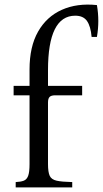

<svg xmlns="http://www.w3.org/2000/svg" viewBox="-20 -812 446 832"><path d="M400 -790Q412 -721 400 -652H377Q373 -698 357 -721Q341 -744 306 -744Q188 -744 188 -508V-440H336V-399H219Q202 -399 195 -392Q188 -385 188 -368V-101Q188 -66 195.5 -50Q203 -34 225.5 -29Q248 -24 293 -23V0H48V-23Q70 -24 83 -29Q96 -34 102 -50Q108 -66 108 -101V-399H39V-440H108V-511Q108 -610 145 -675Q182 -740 248 -769.5Q314 -799 400 -790Z"/></svg>

Font: Bona Nova
Style: Regular
Weight: 400
Designer: Mateusz Machalski
Foundry: Capitalics
Version: Version 4.001; ttfautohint (v1.8.3)